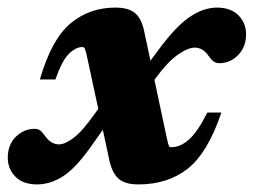

<svg xmlns="http://www.w3.org/2000/svg" viewBox="-60 -471 668 506"><path d="M523.5 -174.5Q487 -67 434.2 -26Q381.5 15 305 15Q269 15 252.2 -0.2Q235.5 -15.5 228.5 -47.5L211 -129L183.5 -90Q141 -29 107 -7Q73 15 37.5 15Q0.5 15 -19.5 -5.5Q-39.5 -26 -39.5 -55Q-39.5 -90 -18 -110.8Q3.5 -131.5 31 -131.5Q40 -131.5 46 -127Q52 -122.5 60 -111Q75 -90.5 95.5 -90.5Q111 -90.5 133.8 -107.5Q156.5 -124.5 188.5 -169.5L199 -184L168.5 -325.5Q165 -340.5 163 -343.8Q161 -347 156.5 -347Q139.5 -347 121.2 -328.8Q103 -310.5 86 -261.5H45Q76 -368 126 -409.5Q176 -451 243.5 -451Q279.5 -451 296.5 -436Q313.5 -421 320 -388.5L336.5 -311L359.5 -342Q404 -402 440.2 -426.5Q476.5 -451 511.5 -451Q548.5 -451 568.5 -430.5Q588.5 -410 588.5 -381Q588.5 -347 567.5 -325.8Q546.5 -304.5 518 -304.5Q510.5 -304.5 504.2 -308.2Q498 -312 489.5 -324Q474.5 -345.5 453.5 -345.5Q435 -345.5 408.2 -326.5Q381.5 -307.5 352.5 -268L347 -260.5L380 -105.5Q383.5 -89.5 385.2 -86.2Q387 -83 391 -83Q415 -83 437.8 -103Q460.5 -123 486.5 -174.5Z"/></svg>

Font: Newsreader Text ExtraBold
Style: Italic
Weight: 800
Italic angle: -17°
Designer: Hugues Gentile
Foundry: Production Type
Version: Version 1.001